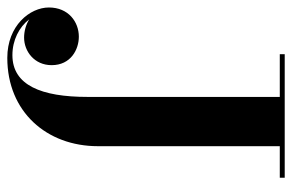

<svg xmlns="http://www.w3.org/2000/svg" viewBox="-157 -643 800 526"><g transform="rotate(-90 243.0 -380.0)"><path d="M19 -13.5V0H357.5V-13.5H240.5V-540C240.5 -667 272.5 -746 355 -746C396 -746 432 -727.5 453 -700C438.5 -709 420.5 -714 403 -714C365.5 -714 327.5 -686 327.5 -638.5C327.5 -586 370.5 -564 405.5 -564C446 -564 485.5 -592.5 485.5 -646C485.5 -698 436 -760 347.5 -760C200 -760 105.5 -652.5 105.5 -511.5V-13.5Z"/></g></svg>

Font: Bodoni* 16pt
Style: Bold
Weight: 700
Version: Version 2.3